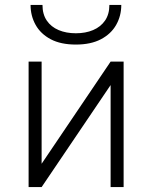

<svg xmlns="http://www.w3.org/2000/svg" viewBox="-20 -762 620 782"><path d="M96.5 0V-511H149.5V-95L430.5 -511H483.5V0H430.5V-415.5L149.5 0ZM289 -580.5Q227.5 -580.5 186.5 -602.2Q145.5 -624 125 -660.8Q104.5 -697.5 104.5 -742H153Q153 -704 170.5 -678.2Q188 -652.5 218.8 -639.5Q249.5 -626.5 289 -626.5Q328.5 -626.5 359.2 -639.5Q390 -652.5 407.8 -678.2Q425.5 -704 425.5 -742H474Q474 -697.5 453.2 -660.8Q432.5 -624 391.2 -602.2Q350 -580.5 289 -580.5Z"/></svg>

Font: Overpass ExtraLight
Style: Regular
Weight: 250
Designer: Delve Withrington, Dave Bailey, Thomas Jockin
Foundry: Delve Fonts LLC
Version: Version 4.000